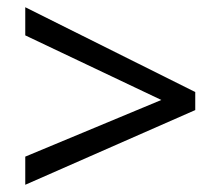

<svg xmlns="http://www.w3.org/2000/svg" viewBox="-20 -628 612 532"><path d="M50 -194 427 -351 50 -530V-608L521 -373V-323L50 -116Z"/></svg>

Font: Noto Sans Old Italic
Style: Regular
Weight: 400
Designer: Monotype Design Team
Foundry: Monotype Imaging Inc.
Version: Version 2.003; ttfautohint (v1.8.4.7-5d5b)